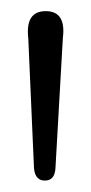

<svg xmlns="http://www.w3.org/2000/svg" viewBox="-20 -794 160 336"><path d="M58.5 -478Q41.5 -478 39.5 -499.5L29.5 -727Q24 -774.5 60 -774.5Q96 -774.5 90 -727.5L77 -499Q75.5 -478 58.5 -478Z"/></svg>

Font: Fraunces 144pt SuperSoft Light
Style: Regular
Weight: 300
Version: Version 1.000;[0bf87f6ff]